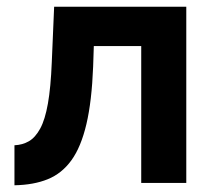

<svg xmlns="http://www.w3.org/2000/svg" viewBox="-20 -544 635 571"><path d="M23 -112Q47 -113 66 -124Q85 -135 99.5 -161.5Q114 -188 122.5 -236Q131 -284 134 -359L141 -524H534V0H400V-407H259L257 -346Q253 -243 237 -175Q221 -107 192.5 -67.5Q164 -28 122 -11Q80 6 23 7Z"/></svg>

Font: YasnoRaleway
Style: Bold
Weight: 700
Designer: Matt McInerney, Pablo Impallari, Rodrigo Fuenzalida
Foundry: Matt McInerney, Pablo Impallari, Rodrigo Fuenzalida
Version: Version 4.026